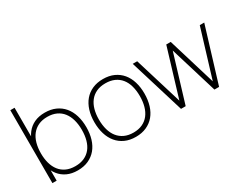

<svg xmlns="http://www.w3.org/2000/svg" viewBox="-84 -1173 2068 1642"><g transform="rotate(-30 950.5 -352.5)"><path d="M70 -720H112V0H70ZM314 -555Q373.5 -555 419.5 -534.2Q465.5 -513.5 497 -476Q528.5 -438.5 544.8 -385.8Q561 -333 561 -269Q561 -206.5 545 -154.2Q529 -102 497.8 -64.5Q466.5 -27 420.5 -6Q374.5 15 314 15Q255 15 210.8 -5.5Q166.5 -26 136.8 -63.2Q107 -100.5 92 -153Q77 -205.5 77 -269Q77 -332 91.5 -384.5Q106 -437 135.5 -475Q165 -513 209.5 -534Q254 -555 314 -555ZM314 -513Q264 -513 226.2 -495.5Q188.5 -478 163 -446Q137.5 -414 124.8 -369Q112 -324 112 -269Q112 -216 124.2 -171.5Q136.5 -127 161.5 -94.8Q186.5 -62.5 224.5 -44.8Q262.5 -27 314 -27Q364.5 -27 402.5 -44.2Q440.5 -61.5 465.8 -93Q491 -124.5 503.5 -169.2Q516 -214 516 -269Q516 -323.5 503.5 -368.2Q491 -413 466 -445.2Q441 -477.5 403 -495.2Q365 -513 314 -513Z M888 15Q947.5 15 993.5 -5.8Q1039.5 -26.5 1071 -64Q1102.5 -101.5 1118.8 -154.2Q1135 -207 1135 -271Q1135 -333.5 1119 -385.8Q1103 -438 1071.8 -475.5Q1040.5 -513 994.5 -534Q948.5 -555 888 -555Q829 -555 783 -534.5Q737 -514 705.5 -476.8Q674 -439.5 657.5 -387.2Q641 -335 641 -271Q641 -208 657 -155.5Q673 -103 704.5 -65Q736 -27 782 -6Q828 15 888 15ZM888 -27Q838 -27 800.2 -44.5Q762.5 -62 737 -94Q711.5 -126 698.8 -171Q686 -216 686 -271Q686 -324.5 698.2 -368.8Q710.5 -413 735.5 -445.2Q760.5 -477.5 798.5 -495.2Q836.5 -513 888 -513Q938.5 -513 976.5 -495.8Q1014.5 -478.5 1039.8 -447Q1065 -415.5 1077.5 -370.8Q1090 -326 1090 -271Q1090 -216.5 1077.5 -171.8Q1065 -127 1040 -94.8Q1015 -62.5 977 -44.8Q939 -27 888 -27Z M1528 -467.5 1386 0H1340L1175 -540H1219L1363 -68L1506 -540H1550L1693 -68L1837 -540H1881L1716 0H1670Z"/></g></svg>

Font: Vela Sans GX ExtLt
Style: Regular
Weight: 200
Designer: Principal design: Mikhail Sharanda - project Manrope.
Design modification: Ravid Balaliev
Foundry: Mikhail Sharanda
Version: Version 1.001